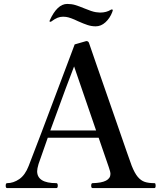

<svg xmlns="http://www.w3.org/2000/svg" viewBox="-20 -957 825 977"><path d="M772 -12Q772 0 766 0H451Q444 0 444 -12Q444 -25 451 -25Q542 -27 542 -72Q542 -83 533 -108L482 -256H223L176 -122Q169 -98 169 -86Q169 -25 267 -25Q274 -25 274 -12Q274 0 267 0H16Q9 0 9 -12Q9 -25 16 -25Q48 -25 78 -45.5Q108 -66 126 -113Q147 -164 342 -683L360 -731L419 -748Q430 -748 433 -738L473 -622Q510 -517 574 -331.5Q638 -146 650 -114Q665 -76 681 -57Q697 -38 716.5 -31.5Q736 -25 766 -25Q770 -25 771 -21Q772 -17 772 -12ZM469 -293 357 -619Q332 -557 236 -293ZM377 -849Q338 -868 316 -871L301 -872Q286 -872 272.5 -866.5Q259 -861 240 -847Q239 -846 236 -846Q232 -846 232 -849L233 -853Q271 -937 322 -937Q344 -937 362.5 -931.5Q381 -926 410 -914Q448 -898 468 -895Q482 -893 489 -893Q522 -893 545 -908L549 -909Q554 -909 554 -905Q554 -903 551 -895Q539 -864 516.5 -843.5Q494 -823 467 -823Q446 -823 426 -829.5Q406 -836 377 -849Z"/></svg>

Font: Shippori Mincho SemiBold
Style: Regular
Weight: 600
Designer: FONTDASU
Foundry: FONTDASU / Google Inc. / but / Adobe
Version: Version 3.110; ttfautohint (v1.8.3)